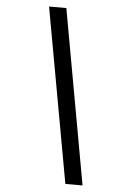

<svg xmlns="http://www.w3.org/2000/svg" viewBox="-63 -821 725 1057"><g transform="rotate(5 300.0 -292.5)"><path d="M434 190H339L164.5 -775H260Z"/></g></svg>

Font: JuliaMono SemiBold
Style: Italic
Weight: 600
Italic angle: -9°
Monospace: yes
Designer: cormullion
Foundry: corm
Version: Version 0.056; ttfautohint (v1.8.4)